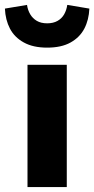

<svg xmlns="http://www.w3.org/2000/svg" viewBox="-51 -762 384 782"><path d="M61 0V-498H221V0ZM141 -568Q84 -568 46 -589Q8 -610 -10.5 -645.5Q-29 -681 -31 -727L59 -742Q62 -721 72 -704Q82 -687 99 -677Q116 -667 141 -667Q166 -667 183.5 -677Q201 -687 210.5 -704Q220 -721 223 -742L313 -727Q311 -681 292.5 -645.5Q274 -610 236.5 -589Q199 -568 141 -568Z"/></svg>

Font: Source Sans 3 ExtraBold
Style: Regular
Weight: 800
Designer: Paul D. Hunt
Foundry: Adobe
Version: Version 3.052;hotconv 1.1.0;makeotfexe 2.6.0